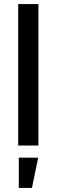

<svg xmlns="http://www.w3.org/2000/svg" viewBox="-20 -720 280 950"><path d="M70 0V-700H170V0ZM73 210V60H169L138 210Z"/></svg>

Font: Cuprum Medium
Style: Regular
Weight: 500
Designer: Jovanny Lemonad
Foundry: Jovanny Lemonad
Version: Version 3.000